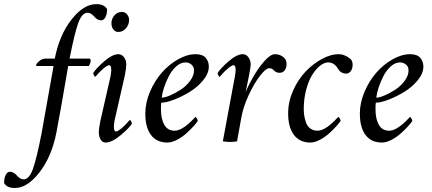

<svg xmlns="http://www.w3.org/2000/svg" viewBox="-141 -689 2106 936"><path d="M328.1 -668.9Q367.7 -668.9 380.9 -644.5V-635.7Q379.4 -616.7 371.8 -603.3Q364.3 -589.8 351.6 -589.8Q343.8 -589.8 336.7 -593.5Q329.6 -597.2 325.7 -600.8Q321.8 -604.5 314.5 -612.3Q299.8 -627 286.1 -627Q258.8 -627 240.7 -577.4Q222.7 -527.8 198.2 -403.3H295.9Q300.8 -403.3 300.8 -391.6Q300.8 -381.3 292 -367.2H191.4Q157.2 -165 133.8 -42Q110.8 74.7 51.5 151.1Q-7.8 227.5 -68.4 227.5Q-107.9 227.5 -121.1 203.1Q-121.1 192.4 -120.1 187.5Q-117.7 170.4 -110.6 159.4Q-103.5 148.4 -91.8 148.4Q-84 148.4 -76.9 152.1Q-69.8 155.8 -65.9 159.4Q-62 163.1 -54.7 170.9Q-40 185.5 -26.4 185.5Q1 185.5 19 136Q37.1 86.4 61.5 -38.1L120.1 -367.2H37.1Q35.2 -367.2 35.2 -370.1Q35.2 -378.4 49.8 -390.9Q64.5 -403.3 80.1 -403.3H126Q148.9 -519.5 208 -594.2Q267.1 -668.9 328.1 -668.9Z M397.5 -315.4Q401.4 -338.9 401.4 -346.7Q401.4 -371.1 391.6 -371.1Q386.7 -371.1 379.6 -366.9Q372.6 -362.8 365.5 -356.9Q358.4 -351.1 350.8 -343.8Q343.3 -336.4 337.9 -330.6Q332.5 -324.7 328.1 -319.3L323.2 -314.5Q320.8 -314.5 317.1 -321.5Q313.5 -328.6 313.5 -333Q326.2 -354.5 366.5 -389.6Q406.7 -424.8 436.5 -424.8Q452.1 -424.8 463.4 -410.2Q474.6 -395.5 474.6 -374Q474.6 -358.4 467.8 -322.3L418 -103.5Q414.1 -84 414.1 -72.3Q414.1 -47.9 423.8 -47.9Q428.7 -47.9 435.8 -52Q442.9 -56.2 450 -62Q457 -67.9 464.6 -75.2Q472.2 -82.5 477.5 -88.4Q482.9 -94.2 487.3 -99.6L492.2 -104.5Q494.6 -104.5 498.3 -97.4Q502 -90.3 502 -85.9Q489.7 -65.4 447 -29.8Q404.3 5.9 374 5.9Q358.9 5.9 349.9 -8.3Q340.8 -22.5 340.8 -44.9Q340.8 -61 347.7 -96.7ZM453.1 -630.9Q468.3 -630.9 478.3 -619.1Q488.3 -607.4 488.3 -591.8Q488.3 -568.4 472.9 -550.8Q457.5 -533.2 435.5 -533.2Q420.4 -533.2 411.4 -545.7Q402.3 -558.1 402.3 -575.2Q402.3 -597.7 417 -614.3Q431.6 -630.9 453.1 -630.9Z M812.5 -424.8Q846.7 -424.8 861.8 -407.2Q877 -389.6 877 -364.3Q877 -331.1 849.4 -297.6Q821.8 -264.2 783.7 -241Q745.6 -217.8 707.3 -203.1Q668.9 -188.5 645.5 -188.5Q643.6 -182.6 643.6 -157.2Q643.6 -109.4 659.9 -80.6Q676.3 -51.8 710.9 -51.8Q718.8 -51.8 727.8 -54.7Q736.8 -57.6 744.9 -62Q752.9 -66.4 761.5 -72.5Q770 -78.6 776.6 -84.5Q783.2 -90.3 789.8 -96.7Q796.4 -103 800.5 -107.4Q804.7 -111.8 808.1 -115.2L811.5 -119.1Q814 -119.1 818.6 -111.6Q823.2 -104 823.2 -99.6Q817.4 -89.8 802.7 -73.7Q788.1 -57.6 767.6 -39.1Q747.1 -20.5 721.7 -7.3Q696.3 5.9 674.8 5.9Q623 5.9 595.2 -30.8Q567.4 -67.4 567.4 -135.7Q567.4 -188 590.1 -241.5Q612.8 -294.9 647.7 -334.7Q682.6 -374.5 726.8 -399.7Q771 -424.8 812.5 -424.8ZM647.5 -212.9Q662.6 -212.9 688.2 -223.9Q713.9 -234.9 740.2 -252Q766.6 -269 785.6 -294.7Q804.7 -320.3 804.7 -345.7Q804.7 -364.3 792 -374.5Q779.3 -384.8 763.7 -384.8Q739.7 -384.8 718 -365.2Q696.3 -345.7 681.9 -317.4Q667.5 -289.1 658.4 -261.2Q649.4 -233.4 647.5 -212.9Z M1199.2 -424.8Q1228.5 -424.8 1247.1 -404.3Q1255.9 -393.6 1255.9 -377Q1255.9 -357.4 1246.6 -345.7Q1237.3 -334 1220.7 -334Q1204.6 -334 1191.4 -348.6Q1185.1 -356.4 1171.9 -356.4Q1154.8 -356.4 1126 -318.8Q1097.2 -281.2 1071 -224.6Q1044.9 -168 1036.1 -119.1L1014.6 0Q998.5 2.9 981.4 2.9Q962.9 2.9 945.3 0L1003.9 -315.4Q1007.8 -338.9 1007.8 -346.7Q1007.8 -371.1 998 -371.1Q993.2 -371.1 986.1 -366.9Q979 -362.8 971.9 -356.9Q964.8 -351.1 957.3 -343.8Q949.7 -336.4 944.3 -330.6Q939 -324.7 934.6 -319.3L929.7 -314.5Q927.2 -314.5 923.6 -321.5Q919.9 -328.6 919.9 -333Q932.6 -354.5 972.9 -389.6Q1013.2 -424.8 1043 -424.8Q1058.6 -424.8 1069.8 -410.2Q1081.1 -395.5 1081.1 -374Q1081.1 -363.3 1073.2 -322.3Q1068.4 -295.9 1056.6 -240.2Q1071.8 -276.9 1095.2 -317.4Q1118.7 -357.9 1148.2 -391.4Q1177.7 -424.8 1199.2 -424.8Z M1508.8 -424.8Q1540.5 -424.8 1569.3 -400.4Q1578.1 -388.7 1578.1 -374Q1578.1 -356 1569.6 -343Q1561 -330.1 1544.9 -330.1Q1534.7 -330.1 1524.7 -335.4Q1514.6 -340.8 1509.8 -349.6Q1502.9 -360.4 1498.3 -366.2Q1493.7 -372.1 1482.9 -378.4Q1472.2 -384.8 1459 -384.8Q1439 -384.8 1417.7 -367.4Q1396.5 -350.1 1379.2 -320.8Q1361.8 -291.5 1350.8 -248.5Q1339.8 -205.6 1339.8 -158.2Q1339.8 -141.6 1342 -126.5Q1344.2 -111.3 1350.3 -92.8Q1356.4 -74.2 1371.1 -63Q1385.7 -51.8 1407.2 -51.8Q1415 -51.8 1424.1 -54.7Q1433.1 -57.6 1441.2 -62Q1449.2 -66.4 1457.8 -72.5Q1466.3 -78.6 1472.9 -84.5Q1479.5 -90.3 1486.1 -96.7Q1492.7 -103 1496.8 -107.4Q1501 -111.8 1504.4 -115.2L1507.8 -119.1Q1510.3 -119.1 1514.9 -111.6Q1519.5 -104 1519.5 -99.6Q1514.6 -91.3 1500.2 -75.2Q1485.8 -59.1 1465.3 -40.3Q1444.8 -21.5 1419.2 -7.8Q1393.6 5.9 1372.1 5.9Q1320.3 5.9 1292 -31.2Q1263.7 -68.4 1263.7 -136.7Q1263.7 -192.9 1287.8 -247.3Q1312 -301.8 1348.4 -339.8Q1384.8 -377.9 1428 -401.4Q1471.2 -424.8 1508.8 -424.8Z M1858.4 -424.8Q1892.6 -424.8 1907.7 -407.2Q1922.9 -389.6 1922.9 -364.3Q1922.9 -331.1 1895.3 -297.6Q1867.7 -264.2 1829.6 -241Q1791.5 -217.8 1753.2 -203.1Q1714.8 -188.5 1691.4 -188.5Q1689.5 -182.6 1689.5 -157.2Q1689.5 -109.4 1705.8 -80.6Q1722.2 -51.8 1756.8 -51.8Q1764.6 -51.8 1773.7 -54.7Q1782.7 -57.6 1790.8 -62Q1798.8 -66.4 1807.4 -72.5Q1815.9 -78.6 1822.5 -84.5Q1829.1 -90.3 1835.7 -96.7Q1842.3 -103 1846.4 -107.4Q1850.6 -111.8 1854 -115.2L1857.4 -119.1Q1859.9 -119.1 1864.5 -111.6Q1869.1 -104 1869.1 -99.6Q1863.3 -89.8 1848.6 -73.7Q1834 -57.6 1813.5 -39.1Q1793 -20.5 1767.6 -7.3Q1742.2 5.9 1720.7 5.9Q1668.9 5.9 1641.1 -30.8Q1613.3 -67.4 1613.3 -135.7Q1613.3 -188 1636 -241.5Q1658.7 -294.9 1693.6 -334.7Q1728.5 -374.5 1772.7 -399.7Q1816.9 -424.8 1858.4 -424.8ZM1693.4 -212.9Q1708.5 -212.9 1734.1 -223.9Q1759.8 -234.9 1786.1 -252Q1812.5 -269 1831.5 -294.7Q1850.6 -320.3 1850.6 -345.7Q1850.6 -364.3 1837.9 -374.5Q1825.2 -384.8 1809.6 -384.8Q1785.6 -384.8 1763.9 -365.2Q1742.2 -345.7 1727.8 -317.4Q1713.4 -289.1 1704.3 -261.2Q1695.3 -233.4 1693.4 -212.9Z"/></svg>

Font: Crimson
Style: Italic
Weight: 400
Italic angle: -11°
Version: Version 0.8